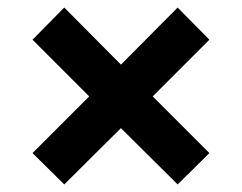

<svg xmlns="http://www.w3.org/2000/svg" viewBox="-20 -541 640 508"><path d="M150 -53 66 -136 216 -286 66 -436 150 -521 300 -370 450 -521 534 -436 384 -286 534 -136 450 -53 300 -202Z"/></svg>

Font: Nunito Sans 11pt Black
Style: Regular
Weight: 900
Version: Version 3.101;gftools[0.9.27]